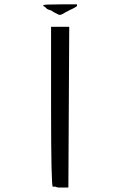

<svg xmlns="http://www.w3.org/2000/svg" viewBox="-20 -840 548 868"><path d="M210.9 -718.8H293L289.1 3.9V7.8H257.8Q253.9 7.8 246.1 7.8Q238.3 7.8 230.5 3.9H218.8Q210.9 3.9 210.9 -359.4ZM328.1 -820.3V-812.5L316.4 -804.7L300.8 -796.9Q296.9 -796.9 293 -793L277.3 -785.2Q253.9 -769.5 246.1 -773.4L230.5 -781.2L222.7 -785.2L210.9 -793Q191.4 -796.9 183.6 -808.6L175.8 -812.5V-816.4Q175.8 -820.3 253.9 -820.3Z"/></svg>

Font: 和音 by 宁静之雨，公众号njzyshare
Style: Regular
Weight: 400
Designer: Steve Matteson
Foundry: Ascender Corporation
Version: Version 6.00;June 8, 2018;FontCreator 11.0.0.2388 32-bit